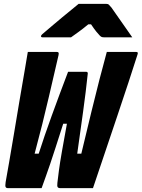

<svg xmlns="http://www.w3.org/2000/svg" viewBox="-20 -967 728 987"><path d="M123 -700H272Q278 -700 280.5 -697Q283 -694 281 -684Q262 -603 231.5 -470.5Q201 -338 158 -177H179Q207 -265 246 -372.5Q285 -480 330 -598H422Q433 -598 431 -587Q422 -500 407 -391.5Q392 -283 377 -177H398Q428 -302 450 -393Q472 -484 491 -557Q510 -630 529 -700H680Q687 -700 688 -696Q689 -692 687 -687Q668 -627 641 -545Q614 -463 582.5 -369.5Q551 -276 519 -181Q487 -86 458 0H287Q280 0 276.5 -5Q273 -10 275 -27Q278 -54 283 -91.5Q288 -129 298 -186.5Q308 -244 324 -331H305Q282 -259 266 -209.5Q250 -160 238 -124.5Q226 -89 215.5 -60Q205 -31 194 0H20Q12 0 9 -5.5Q6 -11 9 -31Q15 -66 26.5 -130.5Q38 -195 51.5 -277.5Q65 -360 80 -448Q95 -536 109 -617Q113 -638 116 -659Q119 -680 123 -700ZM384 -947H527Q535 -947 539 -943.5Q543 -940 553 -928Q560 -918 578.5 -891.5Q597 -865 619.5 -833Q642 -801 660 -775H518Q507 -775 502.5 -777Q498 -779 493 -784Q486 -791 475 -804.5Q464 -818 448 -842Q442 -842 434 -842Q405 -818 384 -803Q363 -788 345 -775H200Q189 -775 191 -783Q193 -787 197 -791Q201 -795 217 -808Q231 -820 253.5 -839Q276 -858 300.5 -878.5Q325 -899 347.5 -917Q370 -935 384 -947Z"/></svg>

Font: Recursive Mn Lnr St Blk
Style: Italic
Weight: 900
Italic angle: -15°
Monospace: yes
Version: Version 1.079;hotconv 1.0.112;makeotfexe 2.5.65598; ttfautoh